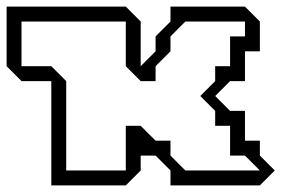

<svg xmlns="http://www.w3.org/2000/svg" viewBox="-20 -560 850 580"><path d="M180 -45H360V-180H405L450 -135H495V-90L540 -45H765L720 -90H675V-180H630V-225L585 -270L630 -315V-360H675V-450H720V-495H540L495 -450V-405L450 -360V-315H405L360 -360V-495H45V-360H135L180 -315ZM135 0V-315H45L0 -360V-540H360L405 -495V-360L450 -405V-450L495 -495V-540H720L765 -495V-405H720V-315H675L630 -270L675 -225H720V-135H765V-90L810 -45L765 0H495V-45L450 -90H405V-45L360 0Z"/></svg>

Font: Rubik Iso
Style: Regular
Weight: 400
Designer: Hubert and Fischer, NaN
Foundry: Hubert and Fischer, NaN
Version: Version 2.200